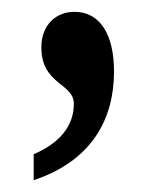

<svg xmlns="http://www.w3.org/2000/svg" viewBox="-20 -151 270 325"><path d="M37 110V154C136 121 173 50 173 -30C173 -93 149 -131 106 -131C75 -131 50 -109 50 -71C50 -7 105 -11 105 25C105 61 82 91 37 110Z"/></svg>

Font: Noto Serif Armenian ExtraCondensed SemiBold
Style: Regular
Weight: 600
Width: 2
Designer: Monotype Design Team
Foundry: Monotype Imaging Inc.
Version: Version 2.008